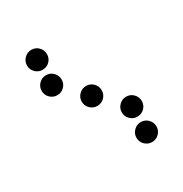

<svg xmlns="http://www.w3.org/2000/svg" viewBox="-154 -789 855 895"><g transform="rotate(-30 273.5 -342.0)"><path d="M190.4 -615.2Q190.4 -592.8 174.8 -577.1Q159.2 -561.5 136.7 -561.5Q114.7 -561.5 98.9 -577.1Q83 -592.8 83 -615.2Q83 -637.2 98.9 -653.1Q114.7 -668.9 136.7 -668.9Q159.2 -668.9 174.8 -653.1Q190.4 -637.2 190.4 -615.2ZM190.4 -478.5Q190.4 -456.1 174.8 -440.4Q159.2 -424.8 136.7 -424.8Q114.7 -424.8 98.9 -440.4Q83 -456.1 83 -478.5Q83 -500.5 98.9 -516.4Q114.7 -532.2 136.7 -532.2Q159.2 -532.2 174.8 -516.4Q190.4 -500.5 190.4 -478.5ZM327.1 -341.8Q327.1 -319.3 311.5 -303.7Q295.9 -288.1 273.4 -288.1Q251.5 -288.1 235.6 -303.7Q219.7 -319.3 219.7 -341.8Q219.7 -363.8 235.6 -379.6Q251.5 -395.5 273.4 -395.5Q295.9 -395.5 311.5 -379.6Q327.1 -363.8 327.1 -341.8ZM463.9 -205.1Q463.9 -182.6 448.2 -167Q432.6 -151.4 410.2 -151.4Q388.2 -151.4 372.3 -167Q356.4 -182.6 356.4 -205.1Q356.4 -227.1 372.3 -242.9Q388.2 -258.8 410.2 -258.8Q432.6 -258.8 448.2 -242.9Q463.9 -227.1 463.9 -205.1ZM463.9 -68.4Q463.9 -45.9 448.2 -30.3Q432.6 -14.6 410.2 -14.6Q388.2 -14.6 372.3 -30.3Q356.4 -45.9 356.4 -68.4Q356.4 -90.3 372.3 -106.2Q388.2 -122.1 410.2 -122.1Q432.6 -122.1 448.2 -106.2Q463.9 -90.3 463.9 -68.4Z"/></g></svg>

Font: DatDot
Style: Regular
Weight: 400
Designer: GGBot
Version: 1.00